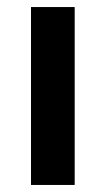

<svg xmlns="http://www.w3.org/2000/svg" viewBox="-20 -525 301 545"><path d="M68 0V-505H192V0Z"/></svg>

Font: Muli-Bold
Style: Bold
Weight: 700
Version: Version 2.000